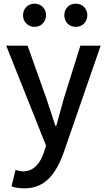

<svg xmlns="http://www.w3.org/2000/svg" viewBox="-20 -801 584 1051"><path d="M113 230C228 230 286 151 329 33L531 -551H420L331 -267C317 -217 302 -163 288 -112H283C266 -164 249 -218 232 -267L131 -551H14L232 -4L220 34C200 93 165 137 106 137C91 137 75 132 65 129L43 219C62 226 84 230 113 230ZM169 -654C206 -654 232 -682 232 -718C232 -753 206 -781 169 -781C132 -781 106 -753 106 -718C106 -682 132 -654 169 -654ZM395 -654C432 -654 458 -682 458 -718C458 -753 432 -781 395 -781C357 -781 332 -753 332 -718C332 -682 357 -654 395 -654Z"/></svg>

Font: Noto Sans CJK HK Medium
Style: Regular
Weight: 500
Designer: Ryoko NISHIZUKA 西塚涼子 (kana, bopomofo & ideographs); Paul D. Hunt (Latin, Greek & Cyrillic); Sandoll Communications 산돌커뮤니
Foundry: Adobe
Version: Version 2.004;hotconv 1.0.118;makeotfexe 2.5.65603